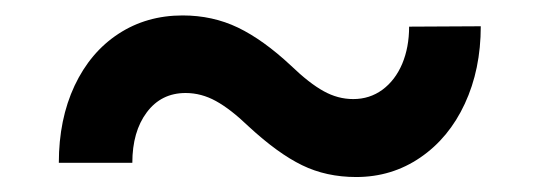

<svg xmlns="http://www.w3.org/2000/svg" viewBox="-20 -419 703 250"><path d="M443.8 -188.5Q404.8 -188.5 373.3 -203.9Q341.8 -219.2 303.7 -254.4Q280.3 -276.9 261.2 -287.4Q242.2 -297.9 221.7 -297.9Q189.9 -297.9 171.1 -272.7Q152.3 -247.6 152.3 -207H56.6Q56.6 -263.7 77.1 -307.4Q97.7 -351.1 134.3 -375Q170.9 -398.9 217.8 -398.9Q256.8 -398.9 289.8 -383.1Q322.8 -367.2 358.9 -333.5Q382.8 -310.5 401.4 -300.3Q419.9 -290 439.9 -290Q461.4 -290 478 -302.2Q494.6 -314.5 503.7 -335.9Q512.7 -357.4 512.7 -384.3L606 -384.8Q606 -328.6 585.2 -283.9Q564.5 -239.3 527.3 -213.9Q490.2 -188.5 443.8 -188.5Z"/></svg>

Font: Heebo Medium
Style: Regular
Weight: 500
Designer: Oded Ezer
Foundry: Meir Sadan
Version: Version 2.001; ttfautohint (v1.5.14-ce02) -l 8 -r 50 -G 200 